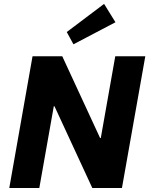

<svg xmlns="http://www.w3.org/2000/svg" viewBox="-20 -942 748 962"><path d="M591 0H442.5L253 -409.5H249.5L177 0H26.5L143 -660H292L481.5 -250.5H485L557.5 -660H708ZM348 -720 314.5 -781.5 501.5 -922.5 558.5 -830.5Z"/></svg>

Font: Lucymar Sans
Style: Bold Italic
Weight: 700
Italic angle: -10°
Foundry: The League of Moveable Type (original font) / Main changes by Cristiano Sobral with portions from Mirco Monsees
Version: Version 2.00;August 30, 2020;FontCreator 13.0.0.2681 64-bit